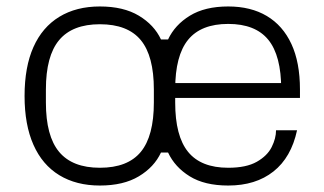

<svg xmlns="http://www.w3.org/2000/svg" viewBox="-20 -564 1002 594"><path d="M289 10Q216 10 163.5 -22Q111 -54 83.5 -116Q56 -178 56 -267Q56 -357 83.5 -418.5Q111 -480 163.5 -512Q216 -544 289 -544Q362 -544 409.5 -515.5Q457 -487 478 -442H500Q521 -487 567.5 -515.5Q614 -544 686 -544Q756 -544 805.5 -514.5Q855 -485 881.5 -428Q908 -371 908 -287V-261H500V-307H888L850 -271V-288Q850 -392 810 -441Q770 -490 686 -490Q602 -490 562 -441Q522 -392 522 -288V-247Q522 -143 562 -94Q602 -45 686 -45Q742 -45 774.5 -63.5Q807 -82 820.5 -109Q834 -136 834 -161H899Q881 -77 826 -33.5Q771 10 686 10Q613 10 567 -18.5Q521 -47 500 -92H478Q457 -47 409.5 -18.5Q362 10 289 10ZM289 -45Q375 -45 415.5 -94Q456 -143 456 -247V-287Q456 -391 415.5 -440Q375 -489 289 -489Q204 -489 163 -440Q122 -391 122 -287V-247Q122 -143 163 -94Q204 -45 289 -45Z"/></svg>

Font: Mozilla Headline ExtraLight
Style: Regular
Weight: 200
Designer: Studio DRAMA
Foundry: Studio DRAMA
Version: Version 1.000